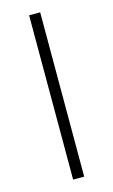

<svg xmlns="http://www.w3.org/2000/svg" viewBox="-107 -711 444 754"><g transform="rotate(-15 115.0 -334.0)"><path d="M93 0V-668H138V0Z"/></g></svg>

Font: Gantari ExtraLight
Style: Regular
Weight: 250
Designer: Anugrah Pasau
Foundry: Lafontype
Version: Version 1.000